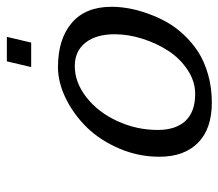

<svg xmlns="http://www.w3.org/2000/svg" viewBox="-60 -584 653 574"><g transform="rotate(-90 267.0 -296.5)"><path d="M85.9 0ZM371.1 -603H444.3L427.2 -530.3H354ZM273.9 -40Q311 -40 345 -62.3Q378.9 -84.5 401.9 -119.4Q424.8 -154.3 438.5 -197Q452.1 -239.7 452.1 -280.8Q452.1 -335.9 427 -367.9Q401.9 -399.9 356.9 -399.9Q308.1 -399.9 263.7 -365.2Q219.2 -330.6 192.6 -272.9Q166 -215.3 166 -151.9Q166 -98.1 193.1 -69.1Q220.2 -40 273.9 -40ZM534.2 -290Q534.2 -266.6 529.8 -240.5Q525.4 -214.4 515.1 -184.8Q504.9 -155.3 490 -127.9Q475.1 -100.6 451.7 -75.2Q428.2 -49.8 399.7 -31.2Q371.1 -12.7 332 -1.5Q293 9.8 248 9.8Q169.4 9.8 127.7 -31.5Q85.9 -72.8 85.9 -147Q85.9 -210 110.6 -267.3Q135.3 -324.7 173.8 -364Q212.4 -403.3 260.3 -426.8Q308.1 -450.2 354 -450.2Q437.5 -450.2 485.8 -409.2Q534.2 -368.2 534.2 -290Z"/></g></svg>

Font: Pfennig
Style: Italic
Weight: 500
Italic angle: -13°
Version: Version 20120410 ; ttfautohint (v0.8)